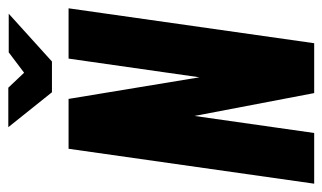

<svg xmlns="http://www.w3.org/2000/svg" viewBox="-179 -599 776 462"><g transform="rotate(-90 209.0 -368.0)"><path d="M-2 0 82 -591H202L254 -276L299 -591H420L336 0H216L161 -288L120 0ZM218 -631 134 -736H229L265 -698L314 -735H407L292 -631Z"/></g></svg>

Font: Alumni Sans Thin ExtraBold
Style: Italic
Weight: 800
Italic angle: -8°
Version: Version 1.016